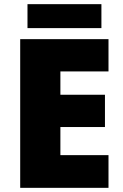

<svg xmlns="http://www.w3.org/2000/svg" viewBox="-20 -902 589 922"><path d="M501 0H77V-714H501V-559H270V-447H484V-292H270V-157H501ZM467 -882V-767H112V-882Z"/></svg>

Font: Noto Sans Lao Black
Style: Regular
Weight: 900
Designer: Monotype Design Team
Foundry: Monotype Imaging Inc.
Version: Version 2.003; ttfautohint (v1.8.4.7-5d5b)